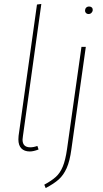

<svg xmlns="http://www.w3.org/2000/svg" viewBox="-20 -756 523 971"><path d="M96 -68Q94 -56 94 -50Q94 -11 133 -11Q150 -11 169 -18L175 0Q149 10 131 10Q103 10 88 -5.5Q73 -21 73 -51Q73 -63 74 -69L167 -733L189 -736ZM204 178Q241 158 262.5 138.5Q284 119 297.5 86.5Q311 54 319 -2L392 -519H414L341 -1Q333 59 317 94.5Q301 130 277 151.5Q253 173 211 195ZM410 -702Q410 -711 415.5 -717Q421 -723 431 -723Q439 -723 444 -718.5Q449 -714 449 -706Q449 -698 443 -691.5Q437 -685 427 -685Q420 -685 415 -690Q410 -695 410 -702Z"/></svg>

Font: Fira Sans Condensed Thin
Style: Italic
Weight: 250
Width: 3
Italic angle: -8°
Designer: Carrois Corporate & Edenspiekermann AG
Foundry: Carrois Corporate GbR & Edenspiekermann AG
Version: Version 4.203